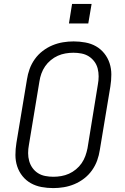

<svg xmlns="http://www.w3.org/2000/svg" viewBox="-20 -955 640 983"><path d="M253 8Q222 8 192.5 2.5Q163 -3 138 -17Q113 -31 95 -53.5Q77 -76 68 -103.5Q59 -131 59 -161.5Q59 -192 64 -223L118 -548Q122 -575 131.5 -601.5Q141 -628 158 -652Q175 -676 198.5 -694Q222 -712 248.5 -723Q275 -734 302.5 -738.5Q330 -743 357 -743Q387 -743 417 -737.5Q447 -732 471.5 -718Q496 -704 514 -681.5Q532 -659 541 -631.5Q550 -604 550 -573.5Q550 -543 545 -512L491 -187Q487 -160 477.5 -133.5Q468 -107 451 -83Q434 -59 410.5 -41Q387 -23 360.5 -12Q334 -1 306.5 3.5Q279 8 253 8ZM253 -50Q273 -50 293.5 -53.5Q314 -57 333 -65.5Q352 -74 369 -88Q386 -102 398 -119.5Q410 -137 417 -156.5Q424 -176 428 -196L481 -522Q485 -543 485 -564Q485 -585 480 -604.5Q475 -624 463 -640Q451 -656 434.5 -666.5Q418 -677 397.5 -681Q377 -685 356 -685Q336 -685 315.5 -681.5Q295 -678 276 -669.5Q257 -661 240 -647Q223 -633 211 -615.5Q199 -598 192 -578.5Q185 -559 182 -539L128 -213Q124 -192 124 -171Q124 -150 129.5 -130.5Q135 -111 146.5 -95Q158 -79 174.5 -68.5Q191 -58 211.5 -54Q232 -50 253 -50ZM432 -835H333L349 -935H449Z"/></svg>

Font: Iosevka SS04 Light Extended
Style: Italic
Weight: 300
Width: 7
Italic angle: -9°
Monospace: yes
Designer: Belleve Invis
Foundry: Belleve Invis
Version: Version 19.0.0; ttfautohint (v1.8.4)